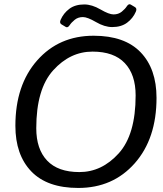

<svg xmlns="http://www.w3.org/2000/svg" viewBox="-20 -886 779 920"><path d="M274.9 -769Q263.7 -775.4 270.5 -791Q284.2 -822.8 312.3 -843.8Q340.3 -864.7 383.8 -864.7Q420.4 -864.7 461.4 -840.8Q502.4 -816.9 523.9 -816.9Q547.4 -816.9 563.5 -830.1Q579.6 -843.3 587.4 -855.5Q596.7 -869.6 606 -864.3L626.5 -852.1Q637.7 -845.7 630.9 -830.1Q617.2 -798.3 589.1 -777.3Q561 -756.3 517.6 -756.3Q481 -756.3 439.9 -780.3Q398.9 -804.2 377.4 -804.2Q354 -804.2 337.9 -791Q321.8 -777.8 314 -765.6Q304.7 -751.5 295.4 -756.8ZM53.7 -283.2Q53.7 -478.5 158.2 -596.7Q262.7 -714.8 428.7 -714.8Q577.6 -714.8 653.8 -635.5Q730 -556.2 730 -417Q730 -221.7 625.5 -103.5Q521 14.6 355 14.6Q206.1 14.6 129.9 -64.7Q53.7 -144 53.7 -283.2ZM153.8 -271.5Q153.8 -171.4 205.8 -116.5Q257.8 -61.5 360.4 -61.5Q467.8 -61.5 548.8 -151.1Q629.9 -240.7 629.9 -428.7Q629.9 -528.8 577.9 -583.7Q525.9 -638.7 423.3 -638.7Q315.9 -638.7 234.9 -549.1Q153.8 -459.5 153.8 -271.5Z"/></svg>

Font: Istok
Style: Italic
Weight: 500
Italic angle: -13°
Designer: Andrey V. Panov
Foundry: Andrey V. Panov
Version: Version 1.0.3